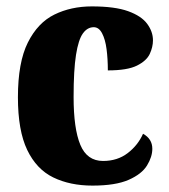

<svg xmlns="http://www.w3.org/2000/svg" viewBox="-20 -570 529 600"><path d="M269 10Q199 10 146.5 -15.5Q94 -41 65 -101.5Q36 -162 36 -266Q36 -375 67 -437Q98 -499 150 -524.5Q202 -550 267 -550Q339 -550 380.5 -535Q422 -520 440 -495.5Q458 -471 458 -444Q458 -423 448 -401.5Q438 -380 408 -365Q378 -350 317 -350Q317 -386 313 -416.5Q309 -447 299 -466Q289 -485 273 -485Q253 -485 239 -465.5Q225 -446 217.5 -398.5Q210 -351 210 -267Q210 -168 231 -117.5Q252 -67 302 -67Q347 -67 379 -91.5Q411 -116 427 -152Q456 -136 456 -105Q456 -80 439.5 -53Q423 -26 382 -8Q341 10 269 10Z"/></svg>

Font: Noto Serif Tamil Condensed Black
Style: Italic
Weight: 900
Width: 3
Italic angle: -12°
Designer: Indian Type Foundry, Tom Grace, and the Monotype Design Team
Foundry: Monotype Imaging Inc.
Version: Version 2.003; ttfautohint (v1.8.4.7-5d5b)